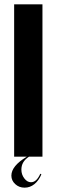

<svg xmlns="http://www.w3.org/2000/svg" viewBox="-20 -719 260 881"><path d="M44.9 -699.2H174.8V0H112.8Q78.1 22.5 78.1 59.1Q78.1 82 91.6 99.6Q105 117.2 122.1 117.2Q147.9 117.2 165 78.1L169.9 81.1Q157.7 109.9 137.7 126Q117.7 142.1 92.8 142.1Q67.4 142.1 49.8 125.7Q32.2 109.4 32.2 86.9Q32.2 42.5 103 0H44.9Z"/></svg>

Font: Moniqa Black Display
Style: Regular
Weight: 900
Designer: Rajesh Rajput
Foundry: Rajesh Rajput
Version: Version 1.000